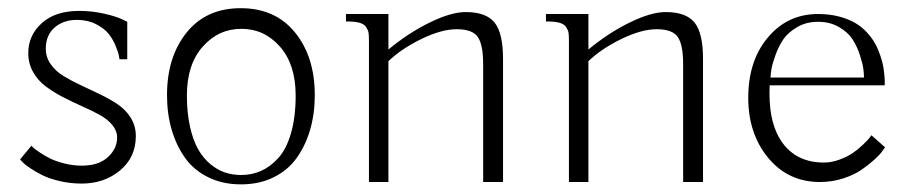

<svg xmlns="http://www.w3.org/2000/svg" viewBox="-20 -456 2277 481"><path d="M30.3 -56.6 58.6 -90.8Q60.5 -88.9 64.2 -85.4Q67.9 -82 80.6 -73.5Q93.3 -64.9 106.9 -58.3Q120.6 -51.8 141.8 -46.4Q163.1 -41 184.6 -41Q227.1 -41 250.2 -62.3Q273.4 -83.5 273.4 -111.3Q273.4 -128.4 261.2 -143.1Q249 -157.7 229.2 -168.5Q209.5 -179.2 185.8 -189.7Q162.1 -200.2 138.4 -212.4Q114.7 -224.6 95 -239.3Q75.2 -253.9 63 -275.4Q50.8 -296.9 50.8 -323.2Q50.8 -367.2 84.5 -397.9Q118.2 -428.7 178.7 -428.7Q210.4 -428.7 240.5 -421.9Q270.5 -415 284.7 -408.2L298.8 -401.4V-307.6H279.3Q278.8 -311.5 277.6 -318.1Q276.4 -324.7 269.3 -341.8Q262.2 -358.9 251.7 -371.8Q241.2 -384.8 220.5 -395.5Q199.7 -406.2 172.9 -406.2Q138.7 -406.2 116.7 -387Q94.7 -367.7 94.7 -334Q94.7 -312.5 107.2 -294.9Q119.6 -277.3 139.4 -265.4Q159.2 -253.4 183.3 -242.2Q207.5 -231 231.7 -219.2Q255.9 -207.5 275.6 -194.1Q295.4 -180.7 307.9 -160.4Q320.3 -140.1 320.3 -115.2Q320.3 -62 280.8 -29.1Q241.2 3.9 184.6 3.9Q155.8 3.9 129.2 -2.4Q102.5 -8.8 85.2 -17.6Q67.9 -26.4 54.9 -35.2Q42 -43.9 36.1 -50.3Z M583 -435.5Q669.9 -435.5 719.2 -374.5Q768.6 -313.5 768.6 -217.8Q768.6 -171.4 757.1 -131.6Q745.6 -91.8 723.6 -60.8Q701.7 -29.8 665.8 -12Q629.9 5.9 584 5.9Q537.6 5.9 501.5 -12Q465.3 -29.8 443.4 -60.8Q421.4 -91.8 409.9 -131.6Q398.4 -171.4 398.4 -217.8Q398.4 -313.5 447.5 -374.5Q496.6 -435.5 583 -435.5ZM584 -17.6Q610.8 -17.6 634 -27.8Q657.2 -38.1 677.2 -60.1Q697.3 -82 709 -122.3Q720.7 -162.6 720.7 -216.8Q720.7 -294.4 681.4 -339.1Q642.1 -383.8 585 -383.8Q527.3 -383.8 487.8 -339.1Q448.2 -294.4 448.2 -216.8Q448.2 -172.9 456.1 -138.2Q463.9 -103.5 476.8 -81.3Q489.7 -59.1 507.6 -44.4Q525.4 -29.8 544.2 -23.7Q563 -17.6 584 -17.6Z M846.7 -420.9H953.1V-332Q1003.9 -374 1057.1 -399.9Q1110.4 -425.8 1146.5 -425.8Q1198.2 -425.8 1219.2 -399.2Q1240.2 -372.6 1240.2 -308.6V0H1190.4V-295.9Q1190.4 -343.3 1177.2 -363Q1164.1 -382.8 1124 -382.8Q1085.9 -382.8 1035.4 -358.2Q984.9 -333.5 953.1 -302.7V0H904.3V-354.5Q904.3 -367.7 903.3 -374Q902.3 -380.4 897.2 -388.2Q892.1 -396 879.9 -399.2Q867.7 -402.3 846.7 -402.3Z M1347.7 -420.9H1454.1V-332Q1504.9 -374 1558.1 -399.9Q1611.3 -425.8 1647.5 -425.8Q1699.2 -425.8 1720.2 -399.2Q1741.2 -372.6 1741.2 -308.6V0H1691.4V-295.9Q1691.4 -343.3 1678.2 -363Q1665 -382.8 1625 -382.8Q1586.9 -382.8 1536.4 -358.2Q1485.8 -333.5 1454.1 -302.7V0H1405.3V-354.5Q1405.3 -367.7 1404.3 -374Q1403.3 -380.4 1398.2 -388.2Q1393.1 -396 1380.9 -399.2Q1368.7 -402.3 1347.7 -402.3Z M2029.3 -420.9Q2058.1 -420.9 2082 -414.6Q2106 -408.2 2122.6 -398.4Q2139.2 -388.7 2152.1 -374.5Q2165 -360.4 2172.6 -346.4Q2180.2 -332.5 2185.5 -316.4Q2190.9 -300.3 2192.9 -288.6Q2194.8 -276.9 2195.8 -264.6Q2196.8 -252.4 2196.5 -248.5Q2196.3 -244.6 2196.3 -242.2H1908.2Q1907.7 -231.9 1907.7 -222.2Q1907.7 -143.1 1939.9 -98.6Q1976.1 -48.8 2043.9 -48.8Q2063.5 -48.8 2083.3 -56.2Q2103 -63.5 2116.2 -72.5Q2129.4 -81.5 2141.6 -93.3Q2153.8 -105 2157.5 -109.6Q2161.1 -114.3 2163.1 -117.2L2197.3 -86.9L2190.9 -78.1Q2184.6 -68.8 2170.7 -56.2Q2156.7 -43.5 2138.4 -30.8Q2120.1 -18.1 2092.3 -9Q2064.5 0 2034.2 0Q1954.6 0 1904.5 -60.5Q1854.5 -121.1 1854.5 -210.9Q1854.5 -303.7 1903.8 -362.3Q1953.1 -420.9 2029.3 -420.9ZM1910.2 -261.7H2144.5Q2144.5 -270.5 2142.8 -283.7Q2141.1 -296.9 2134 -318.6Q2127 -340.3 2115.5 -357.9Q2104 -375.5 2081.5 -388.4Q2059.1 -401.4 2029.3 -401.4Q2000 -401.4 1977.3 -388.2Q1954.6 -375 1942.6 -357.7Q1930.7 -340.3 1922.9 -318.4Q1915 -296.4 1912.8 -283.7Q1910.6 -271 1910.2 -261.7Z"/></svg>

Font: Buda
Style: light
Weight: 400
Version: Version 1.002